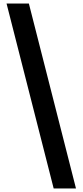

<svg xmlns="http://www.w3.org/2000/svg" viewBox="-20 -871 466 1084"><path d="M283 193H409L143 -851H17Z"/></svg>

Font: Noto Sans Tamil UI
Style: Bold
Weight: 700
Designer: Jelle Bosma - Monotype Design Team
Foundry: Monotype Imaging Inc.
Version: Version 2.004